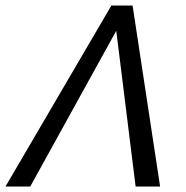

<svg xmlns="http://www.w3.org/2000/svg" viewBox="-25 -678 678 698"><path d="M-5 0 380 -658H457L557 0H468L392 -612H423L85 0Z"/></svg>

Font: Ysabeau Office Medium
Style: Italic
Weight: 500
Italic angle: -12°
Designer: Christian Thalmann (Catharsis Fonts)
Version: Version 2.001;gftools[0.9.30]; featfreeze: tnum,lnum,ss02